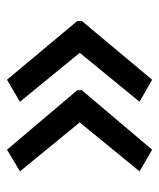

<svg xmlns="http://www.w3.org/2000/svg" viewBox="27 -538 455 549"><g transform="rotate(90 254.5 -263.5)"><path d="M40 -270 208 -471 271 -435 131 -264 271 -93 208 -56 40 -257ZM238 -270 408 -471 470 -435 330 -264 470 -93 408 -56 238 -257Z"/></g></svg>

Font: Noto Sans Vithkuqi
Style: Regular
Weight: 400
Version: Version 1.001